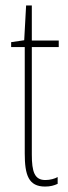

<svg xmlns="http://www.w3.org/2000/svg" viewBox="-20 -676 249 706"><path d="M147 -14C107 -14 97 -44 97 -108V-503H196V-527H97V-656H76L69 -528L21 -521V-503H71V-112C71 -32 85 10 146 10C165 10 179 6 192 0V-25C182 -19 164 -14 147 -14Z"/></svg>

Font: Noto Sans Kannada ExtraCondensed Thin
Style: Regular
Weight: 100
Width: 2
Designer: Jelle Bosma - Monotype Design Team
Foundry: Monotype Imaging Inc.
Version: Version 2.005